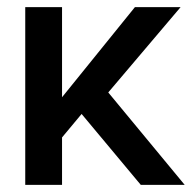

<svg xmlns="http://www.w3.org/2000/svg" viewBox="-20 -520 546 540"><path d="M51 -500H154.5V-246.5L359.5 -500H488L284.5 -260L499.5 0H376L209.5 -199.5L154.5 -133.5V0H51Z"/></svg>

Font: Overused Grotesk Medium
Style: Regular
Weight: 525
Version: Version 0.004